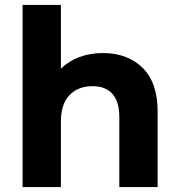

<svg xmlns="http://www.w3.org/2000/svg" viewBox="-20 -762 731 782"><path d="M622 -308V0H466V-284Q466 -348 438 -379.5Q410 -411 357 -411Q298 -411 263 -374.5Q228 -338 228 -266V0H72V-742H228V-482Q259 -513 303 -529.5Q347 -546 399 -546Q499 -546 560.5 -486Q622 -426 622 -308Z"/></svg>

Font: mBank
Style: Bold
Weight: 700
Designer: Julieta Ulanovsky
Foundry: Julieta Ulanovsky
Version: Version 7.200